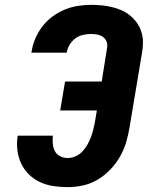

<svg xmlns="http://www.w3.org/2000/svg" viewBox="-20 -763 640 791"><path d="M259 8Q229 8 199.5 3.5Q170 -1 144.5 -13Q119 -25 99 -44.5Q79 -64 67 -90Q55 -116 51.5 -145.5Q48 -175 53 -204H198Q196 -188 197.5 -171Q199 -154 206 -140.5Q213 -127 227.5 -119.5Q242 -112 259 -112Q275 -112 291 -119Q307 -126 319 -138.5Q331 -151 339.5 -166Q348 -181 354 -196.5Q360 -212 364 -228Q368 -244 371 -260L379 -308H228L248 -427H399L421 -565Q424 -578 419.5 -590.5Q415 -603 404.5 -610.5Q394 -618 381 -620.5Q368 -623 354 -623Q338 -623 321 -619Q304 -615 290 -604.5Q276 -594 267 -579Q258 -564 255 -547Q255 -547 255 -546.5Q255 -546 255 -546H109Q109 -546 109 -547Q109 -548 110 -549Q114 -577 125 -603Q136 -629 153.5 -652.5Q171 -676 195 -694Q219 -712 245.5 -723Q272 -734 299.5 -738.5Q327 -743 354 -743Q377 -743 398.5 -741Q420 -739 441 -734Q462 -729 481 -720.5Q500 -712 516 -699Q532 -686 544 -669Q556 -652 562.5 -631.5Q569 -611 569 -589Q569 -567 565 -545L514 -240Q509 -209 500 -178Q491 -147 474.5 -118Q458 -89 434.5 -64.5Q411 -40 382.5 -23Q354 -6 322 1Q290 8 259 8Z"/></svg>

Font: Iosevka Curly Heavy Extended
Style: Italic
Weight: 900
Width: 7
Italic angle: -9°
Monospace: yes
Designer: Belleve Invis
Foundry: Belleve Invis
Version: Version 11.1.0; ttfautohint (v1.8.3)